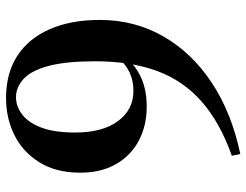

<svg xmlns="http://www.w3.org/2000/svg" viewBox="-110 -687 816 636"><g transform="rotate(-90 298.0 -369.0)"><path d="M106 19 100 -9Q210 -48 279.5 -109Q349 -170 381 -257Q413 -344 413 -462Q413 -557 398 -614.5Q383 -672 355.5 -698Q328 -724 294 -724Q263 -724 236 -703Q209 -682 193 -639Q177 -596 177 -528Q177 -437 215 -386Q253 -335 315 -335Q350 -335 377.5 -348.5Q405 -362 429 -390L451 -383H441Q419 -343 373.5 -317Q328 -291 263 -291Q200 -291 150.5 -317Q101 -343 72.5 -392.5Q44 -442 44 -511Q44 -591 78 -646Q112 -701 168 -729Q224 -757 291 -757Q373 -757 430.5 -720Q488 -683 519 -613Q550 -543 550 -446Q550 -331 495.5 -236Q441 -141 342 -75.5Q243 -10 106 19Z"/></g></svg>

Font: Noto Serif KR ExtraLight
Style: Bold
Weight: 700
Version: Version 2.002-H1;hotconv 1.1.0;makeotfexe 2.6.0